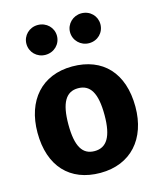

<svg xmlns="http://www.w3.org/2000/svg" viewBox="-128 -954 887 1063"><g transform="rotate(-15 315.5 -422.5)"><path d="M190 -863C141 -863 103 -825 103 -778C103 -730 141 -692 190 -692C240 -692 278 -730 278 -778C278 -825 240 -863 190 -863ZM440 -863C392 -863 353 -825 353 -778C353 -730 392 -692 440 -692C490 -692 527 -730 527 -778C527 -825 490 -863 440 -863ZM315 -592C140 -592 35 -471 35 -287C35 -94 141 18 315 18C490 18 596 -103 596 -286C596 -480 490 -592 315 -592ZM315 -467C384 -467 419 -414 419 -286C419 -162 384 -107 315 -107C246 -107 212 -160 212 -287C212 -411 246 -467 315 -467Z"/></g></svg>

Font: Glow Sans SC Normal ExtraBold
Style: Regular
Weight: 800
Designer: Ryoko NISHIZUKA (kana, bopomofo & ideographs); Paul D. Hunt (Latin, Greek & Cyrillic); Sandoll Communications, Soo-young
Version: Version 0.93